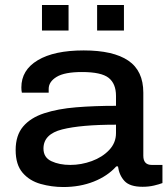

<svg xmlns="http://www.w3.org/2000/svg" viewBox="-20 -741 677 773"><path d="M149 -618V-721H256V-618ZM371 -618V-721H479V-618ZM235 12Q188 12 143.5 -0.5Q99 -13 71 -45.5Q43 -78 43 -137Q43 -196 73 -231.5Q103 -267 158 -285Q213 -303 286.5 -309Q360 -315 447 -315V-355Q447 -404 417.5 -427.5Q388 -451 310 -451Q240 -451 208 -431.5Q176 -412 176 -383V-368H68Q66 -377 66 -389Q66 -459 132 -498.5Q198 -538 317 -538Q436 -538 496.5 -497Q557 -456 557 -368V-114Q557 -77 591 -77H634V-4Q621 1 600 6Q579 11 554 11Q503 11 481.5 -12Q460 -35 455 -71H448Q413 -32 357.5 -10Q302 12 235 12ZM263 -77Q307 -77 349.5 -92.5Q392 -108 419.5 -137Q447 -166 447 -205V-239Q306 -239 230.5 -220Q155 -201 155 -143Q155 -107 187 -92Q219 -77 263 -77Z"/></svg>

Font: Archivo SemiExpanded Medium
Style: Regular
Weight: 500
Width: 6
Designer: Hector Gatti
Foundry: Omnibus-Type
Version: Version 2.001; ttfautohint (v1.8.3)